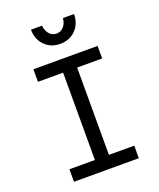

<svg xmlns="http://www.w3.org/2000/svg" viewBox="-165 -1023 931 1124"><g transform="rotate(-20 300.0 -461.5)"><path d="M98.1 0V-78.1H256.8V-622.1H100.1V-700.2H500V-622.1H344.2V-78.1H502V0ZM234.9 -922.9Q237.8 -890.1 255.6 -870.1Q273.4 -850.1 299.8 -850.1Q326.2 -850.1 344.2 -870.1Q362.3 -890.1 365.2 -922.9H434.1Q434.1 -862.8 396.2 -824.5Q358.4 -786.1 299.8 -786.1Q241.2 -786.1 203.6 -824.5Q166 -862.8 166 -922.9Z"/></g></svg>

Font: CommitMono
Style: Regular
Weight: 400
Monospace: yes
Designer: Eigil Nikolajsen
Foundry: Eigil Nikolajsen
Version: Version 1.143